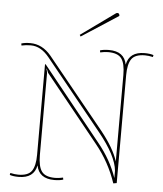

<svg xmlns="http://www.w3.org/2000/svg" viewBox="-58 -904 817 965"><g transform="rotate(5 350.5 -421.0)"><path d="M169 -601Q127 -653 76 -653Q51 -653 29 -648L27 -658Q45 -664 72 -664Q133 -664 178 -610L465 -257Q531 -175 552 -109V-545Q552 -603 533.5 -628Q515 -653 466 -653Q448 -653 426 -648L424 -658Q442 -664 469 -664Q547 -664 559 -598Q572 -664 649 -664Q676 -664 694 -658L692 -648Q670 -653 652 -653Q602 -653 584 -627Q566 -601 566 -545V-1L549 2Q514 -102 446 -186L174 -523L166 -543H164Q169 -528 169 -520V-108Q169 -50 187.5 -25Q206 0 255 0Q273 0 295 -5L297 5Q279 11 252 11Q174 11 162 -55Q149 11 72 11Q45 11 27 5L29 -5Q51 0 69 0Q119 0 137 -26Q155 -52 155 -108V-564L158 -565L455 -196Q522 -114 552 -25V-62Q545 -137 455 -248ZM495 -853Q506 -853 506 -839L321 -719L316 -727L487 -850Q491 -853 495 -853Z"/></g></svg>

Font: Almendra Display
Style: Regular
Weight: 400
Designer: Ana Sanfelippo
Foundry: Ana Sanfelippo
Version: Version 1.004